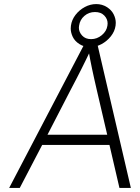

<svg xmlns="http://www.w3.org/2000/svg" viewBox="-20 -922 687 942"><path d="M25 0 391 -700H459L622 0H566L517 -211H187L77 0ZM213 -261H506L454 -484Q447 -515 441.5 -539Q436 -563 431.5 -585Q427 -607 422 -632Q420 -645 417 -660Q409 -643 402 -629Q390 -604 378.5 -581.5Q367 -559 354.5 -534.5Q342 -510 325 -478ZM422 -691Q393 -691 370 -705.5Q347 -720 337 -741Q327 -762 327 -782Q327 -789 328 -796Q332 -825 350.5 -849Q369 -873 396 -887.5Q423 -902 452 -902Q481 -902 504 -887.5Q527 -873 537.5 -852Q548 -831 548 -810Q548 -803 547 -796Q543 -768 524 -744Q505 -720 478 -705.5Q451 -691 422 -691ZM427 -730Q456 -730 479.5 -749.5Q503 -769 507 -796Q508 -801 508 -807Q508 -829 491.5 -846Q475 -863 446 -863Q416 -863 394 -844Q372 -825 368 -796Q367 -791 367 -786Q367 -765 383 -747.5Q399 -730 427 -730Z"/></svg>

Font: Lexend ExtLt
Style: Italic
Weight: 250
Italic angle: -8.13011°
Designer: Bonnie Shaver-Troup, Thomas Jockin
Foundry: Lexend
Version: Version 1.007